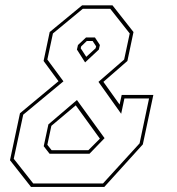

<svg xmlns="http://www.w3.org/2000/svg" viewBox="-20 -720 681 740"><path d="M99.5 0.5 18.5 -102.5 57 -283.5 205.5 -407 148 -485 171.5 -596.5 296.5 -699.5H413.5L494.5 -596.5L471 -485L378.5 -404.5L441 -317L449 -354H571L530.5 -163.5L382 0.5ZM108 -13H377L518 -167.5L554.5 -340.5H459.5L447 -281.5L359.5 -404.5L458.5 -490.5L480 -591L405 -686H299L184 -591L162.5 -490.5L224.5 -406.5L69.5 -278L33 -108ZM308 -479.5 276.5 -529 280.5 -546.5 311.5 -575.5H346L365 -546.5L361 -529ZM312.5 -501 348.5 -534 350.5 -541.5 337 -562H314.5L293 -541.5L291 -534ZM171 -127.5 148.5 -156.5 166.5 -240.5 276.5 -334.5 383 -187.5 325 -127.5ZM179 -141H320.5L365 -185.5L272 -314L178 -235L162.5 -162Z"/></svg>

Font: Tourney Condensed Thin
Style: Italic
Weight: 100
Width: 3
Italic angle: -12°
Designer: Tyler Finck
Foundry: Etcetera Type Co
Version: Version 1.010; ttfautohint (v1.8.3)